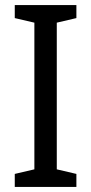

<svg xmlns="http://www.w3.org/2000/svg" viewBox="-20 -734 358 754"><path d="M280 0V-51L203 -69V-645L280 -663V-714H38V-663L115 -645V-69L38 -51V0Z"/></svg>

Font: Noto Sans Ethiopic SemiCondensed
Style: Regular
Weight: 400
Width: 4
Designer: Monotype Design Team
Foundry: Monotype Imaging Inc.
Version: Version 2.102